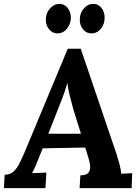

<svg xmlns="http://www.w3.org/2000/svg" viewBox="-32 -969 719 989"><path d="M384 -718 569 -173Q574 -158 582.5 -127.5Q591 -97 592 -74L649 -77L646 0H378L382 -66Q410 -66 421.5 -77.5Q433 -89 432.5 -109Q432 -129 424 -154L407 -209L188 -205L169 -158Q164 -145 153.5 -119.5Q143 -94 133 -77L207 -80L202 0H-12L-8 -69Q20 -69 37.5 -85Q55 -101 68 -127Q81 -153 94 -183L317 -718ZM315 -542Q311 -525 299 -491Q287 -457 268 -410L217 -280H385L346 -405Q336 -441 327 -477.5Q318 -514 315 -542ZM264 -797Q239 -797 221.5 -817.5Q204 -838 204 -868Q204 -901 225 -925Q246 -949 274 -949Q300 -949 316.5 -928Q333 -907 333 -878Q333 -846 313 -821.5Q293 -797 264 -797ZM439 -797Q413 -797 396 -817.5Q379 -838 379 -868Q379 -901 399.5 -925Q420 -949 448 -949Q475 -949 491 -928Q507 -907 507 -878Q507 -845 487.5 -821Q468 -797 439 -797Z"/></svg>

Font: Lora Italic
Style: Italic
Weight: 400
Italic angle: -3°
Designer: Olga Karpushina, Alexei Vanyashin (Cyrillic)
Foundry: Cyreal
Version: Version 2.210; ttfautohint (v1.8.1.43-b0c9)